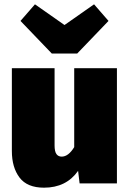

<svg xmlns="http://www.w3.org/2000/svg" viewBox="-20 -850 604 890"><path d="M184 20Q106 20 70.5 -27Q35 -74 35 -150V-534H233V-176Q233 -148 241.5 -136Q250 -124 266 -124Q297 -124 324 -168V-534H522V0H349L342 -58Q287 20 184 20ZM338 -602H220L75 -753L142 -830L279 -734L416 -830L483 -753Z"/></svg>

Font: Trujillo Black
Style: Regular
Weight: 900
Designer: Fira Sans original fonts by bBox Type GmbH, Carrois Corporate GbR, & Edenspiekermann AG / Changes by Cristiano Sobral
Foundry: Fira Sans original fonts by bBox Type GmbH, Carrois Corporate GbR, & Edenspiekermann AG / Changes by Cristiano Sobral
Version: Version 4.301;July 28, 2020;FontCreator 13.0.0.2655 64-bit